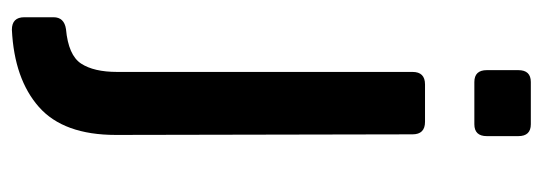

<svg xmlns="http://www.w3.org/2000/svg" viewBox="-315 -405 913 323"><g transform="rotate(90 141.5 -243.5)"><path d="M118 -585Q98 -585 98 -606V-659Q98 -680 118 -680H189Q209 -680 209 -659V-606Q209 -585 189 -585ZM30 193Q9 193 9 172V123Q9 105 29 102Q73 98 87 76.5Q101 55 101 16V-481Q101 -502 122 -502H185Q206 -502 206 -481L207 18Q207 106 160 147.5Q113 189 30 193Z"/></g></svg>

Font: Pitagon Sans Medium
Style: Regular
Weight: 500
Designer: Travis Tran
Foundry: Pitagon
Version: Version 1.001; ttfautohint (v1.8.4.7-5d5b);gftools[0.9.26]